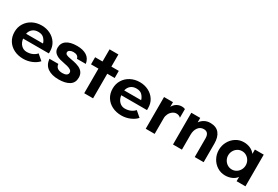

<svg xmlns="http://www.w3.org/2000/svg" viewBox="48 -1455 3342 2311"><g transform="rotate(30 1718.5 -299.5)"><path d="M37 -221Q37 -287 69.5 -339.5Q102 -392 158.5 -421.5Q215 -451 285 -451Q350 -451 405 -423.5Q460 -396 492.5 -346Q525 -296 525 -230V-202H167Q174 -148 206 -116Q238 -84 283 -84Q327 -84 362.5 -100Q398 -116 418 -141L494 -76Q463 -39 406.5 -15Q350 9 288 9Q216 9 159 -19.5Q102 -48 69.5 -100Q37 -152 37 -221ZM404 -270Q397 -301 369.5 -332.5Q342 -364 287 -364Q239 -364 208.5 -338.5Q178 -313 169 -270Z M563 -150H687Q693 -78 784 -78Q818 -78 838 -90.5Q858 -103 858 -126Q858 -147 840.5 -160Q823 -173 790 -182L752 -190Q709 -198 681 -206Q653 -214 632 -227Q581 -257 581 -313Q581 -380 631.5 -415.5Q682 -451 776 -451Q859 -451 910.5 -418Q962 -385 973 -315H850Q840 -365 773 -365Q747 -365 726.5 -353.5Q706 -342 706 -323Q706 -303 724.5 -293.5Q743 -284 779 -278Q786 -277 829.5 -268.5Q873 -260 908 -244Q983 -209 983 -130Q983 -57 928.5 -23Q874 11 781 11Q686 11 628.5 -28.5Q571 -68 563 -150Z M1133 -342H1030V-441H1133V-610H1256V-441H1359V-342H1256V0H1133Z M1401 -221Q1401 -287 1433.5 -339.5Q1466 -392 1522.5 -421.5Q1579 -451 1649 -451Q1714 -451 1769 -423.5Q1824 -396 1856.5 -346Q1889 -296 1889 -230V-202H1531Q1538 -148 1570 -116Q1602 -84 1647 -84Q1691 -84 1726.5 -100Q1762 -116 1782 -141L1858 -76Q1827 -39 1770.5 -15Q1714 9 1652 9Q1580 9 1523 -19.5Q1466 -48 1433.5 -100Q1401 -152 1401 -221ZM1768 -270Q1761 -301 1733.5 -332.5Q1706 -364 1651 -364Q1603 -364 1572.5 -338.5Q1542 -313 1533 -270Z M1988 -441H2112V-376Q2130 -411 2162 -430.5Q2194 -450 2233 -450Q2259 -450 2278 -441V-320Q2255 -344 2219 -344Q2191 -344 2166 -326Q2141 -308 2126.5 -279Q2112 -250 2112 -220V0H1988Z M2367 -441H2491V-379Q2514 -412 2549 -431Q2584 -450 2628 -450Q2711 -450 2752 -399.5Q2793 -349 2793 -258V0H2669V-258Q2669 -346 2597 -346Q2548 -346 2519.5 -306.5Q2491 -267 2491 -208V0H2367Z M2877 -220Q2877 -281 2905.5 -334Q2934 -387 2984 -419Q3034 -451 3095 -451Q3142 -451 3182.5 -433.5Q3223 -416 3251 -380V-440H3374V0H3251V-60Q3227 -26 3185 -8Q3143 10 3095 10Q3034 10 2984 -21.5Q2934 -53 2905.5 -106Q2877 -159 2877 -220ZM3129 -93Q3163 -93 3191 -110.5Q3219 -128 3235 -157.5Q3251 -187 3251 -220Q3251 -253 3235 -282.5Q3219 -312 3191 -329.5Q3163 -347 3129 -347Q3095 -347 3067 -329.5Q3039 -312 3023 -282.5Q3007 -253 3007 -220Q3007 -187 3023 -157.5Q3039 -128 3067 -110.5Q3095 -93 3129 -93Z"/></g></svg>

Font: Teachers SemiBold
Style: Regular
Weight: 600
Designer: Alfredo Marco Pradil & Chank Diesel
Version: Version 0.009